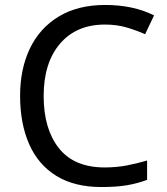

<svg xmlns="http://www.w3.org/2000/svg" viewBox="-20 -744 672 774"><path d="M403 -645Q288 -645 222 -568Q156 -491 156 -357Q156 -224 217.5 -146.5Q279 -69 402 -69Q449 -69 491 -77Q533 -85 573 -97V-19Q533 -4 490.5 3Q448 10 389 10Q280 10 207 -35Q134 -80 97.5 -163Q61 -246 61 -358Q61 -466 100.5 -548.5Q140 -631 217 -677.5Q294 -724 404 -724Q517 -724 601 -682L565 -606Q532 -621 491.5 -633Q451 -645 403 -645Z"/></svg>

Font: Noto Sans Deseret
Style: Regular
Weight: 400
Designer: Monotype Design Team
Foundry: Monotype Imaging Inc.
Version: Version 2.001; ttfautohint (v1.8.4.7-5d5b)